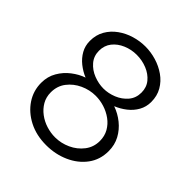

<svg xmlns="http://www.w3.org/2000/svg" viewBox="-195 -843 984 984"><g transform="rotate(45 296.5 -351.0)"><path d="M542.8 -197.2Q542.8 -135.4 508.6 -89.2Q474.4 -43.1 417.6 -17.7Q360.9 7.7 294.1 7.7Q223.1 7.7 167.9 -20.6Q112.8 -49 81.5 -96.1Q50.2 -143.2 50.2 -200.6Q50.2 -246.4 71.4 -282.5Q92.5 -318.7 125.2 -343.6Q157.9 -368.6 192.3 -380.3Q160.9 -393.3 134 -414.7Q107.1 -436.2 90.9 -465.1Q74.8 -493.9 74.8 -529Q74.8 -572.8 94.2 -606.4Q113.6 -640.1 146 -663.3Q178.4 -686.6 217.7 -698.3Q256.9 -710 296.6 -710Q336.4 -710 375.6 -698.3Q414.9 -686.6 447.5 -663.7Q480.1 -640.8 499.5 -607.1Q518.9 -573.5 518.9 -529.7Q518.9 -494.6 502.6 -465.4Q486.3 -436.2 459 -414.7Q431.8 -393.3 399.7 -380.3Q438.9 -366.6 471.3 -340.5Q503.8 -314.4 523.3 -278.4Q542.8 -242.4 542.8 -197.2ZM474.1 -202.3Q474.1 -237.5 458.4 -265.4Q442.6 -293.2 416.2 -312.4Q389.9 -331.5 358.4 -341.4Q327 -351.2 295.4 -351.2Q251.8 -351.2 211.5 -332.6Q171.2 -314 145.4 -280.4Q119.6 -246.8 119.6 -201Q119.6 -166.5 135.3 -139.1Q151.1 -111.8 177.1 -92.3Q203.1 -72.8 234.7 -62.9Q266.3 -53 297.6 -53Q341.2 -53 381.5 -71.5Q421.8 -90 448 -123.9Q474.1 -157.9 474.1 -202.3ZM143.5 -526.3Q143.5 -487.8 167 -460.3Q190.5 -432.8 226.1 -418.9Q261.8 -405.1 296.4 -405.1Q331.9 -405.1 367.2 -419.4Q402.5 -433.8 426 -461.4Q449.5 -489.1 449.5 -528.3Q449.5 -566.4 427.5 -593.1Q405.5 -619.7 370.4 -634Q335.2 -648.4 295.4 -648.4Q256.5 -648.4 221.5 -633.5Q186.5 -618.7 165 -591.6Q143.5 -564.4 143.5 -526.3Z"/></g></svg>

Font: Raleway Thin
Style: Regular
Weight: 100
Designer: Matt McInerney, Pablo Impallari, Rodrigo Fuenzalida
Foundry: Matt McInerney, Pablo Impallari, Rodrigo Fuenzalida
Version: Version 4.026